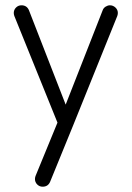

<svg xmlns="http://www.w3.org/2000/svg" viewBox="-20 -505 497 725"><path d="M425 -456Q425 -451 423 -445L256 -31L169 182Q161 200 141 200Q129 200 120.5 191.5Q112 183 112 171Q112 166 114 160L197 -42L34 -445Q32 -451 32 -456Q32 -468 40.5 -476.5Q49 -485 61 -485Q81 -485 89 -467L228 -110L368 -467Q371 -475 379 -480Q387 -485 395 -485Q407 -485 416 -476.5Q425 -468 425 -456Z"/></svg>

Font: Hanken Light
Style: Light
Weight: 300
Designer: Alfredo Marco Pradil
Foundry: Hanken Design Co.
Version: Version 2.06 2014